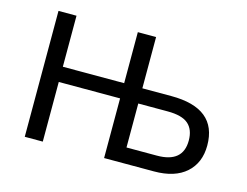

<svg xmlns="http://www.w3.org/2000/svg" viewBox="-78 -649 997 774"><g transform="rotate(15 420.5 -262.5)"><path d="M485.4 -64.5H612.3Q720.7 -64.5 720.7 -156.2Q720.7 -202.1 694.3 -225.1Q668 -248 608.4 -248H485.4ZM78.1 0V-525.4H153.3V-312.5H409.2V-525.4H485.4V-311.5H606.4Q797.9 -311.5 797.9 -156.2Q797.9 -84 751 -42Q704.1 0 617.2 0H409.2V-249H153.3V0Z"/></g></svg>

Font: Gothic A1
Style: Regular
Weight: 400
Designer: HanYang I&C Co.,Ltd.
Foundry: HanYang I&C Co.,Ltd.
Version: Version 2.50